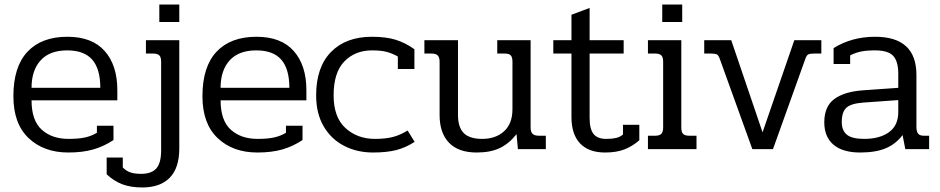

<svg xmlns="http://www.w3.org/2000/svg" viewBox="-20 -657 4143 846"><path d="M39 -233Q39 -363 101 -429Q163 -495 277 -495Q386 -495 441.5 -432Q497 -369 497 -260V-215H119Q119 -126 164 -85.5Q209 -45 282 -45Q327 -45 355.5 -51.5Q384 -58 407 -72V-103H480V-40Q438 -12 391 1.5Q344 15 281 15Q173 15 106 -48.5Q39 -112 39 -233ZM422 -270Q422 -353 386.5 -394Q351 -435 276 -435Q199 -435 159 -391Q119 -347 119 -270Z M682 -637H770V-560H682ZM450 111V37H521V81Q537 97 555.5 103Q574 109 602 109Q647 109 668.5 85.5Q690 62 690 5V-385Q690 -405 682 -413Q674 -421 655 -421H623V-480H770V-3Q770 83 728 126Q686 169 607 169Q556 169 519 155Q482 141 450 111Z M872 -233Q872 -363 934 -429Q996 -495 1110 -495Q1219 -495 1274.5 -432Q1330 -369 1330 -260V-215H952Q952 -126 997 -85.5Q1042 -45 1115 -45Q1160 -45 1188.5 -51.5Q1217 -58 1240 -72V-103H1313V-40Q1271 -12 1224 1.5Q1177 15 1114 15Q1006 15 939 -48.5Q872 -112 872 -233ZM1255 -270Q1255 -353 1219.5 -394Q1184 -435 1109 -435Q1032 -435 992 -391Q952 -347 952 -270Z M1373 -237Q1373 -361 1438.5 -428Q1504 -495 1619 -495Q1682 -495 1724.5 -481.5Q1767 -468 1806 -440V-353H1733V-408Q1708 -422 1683.5 -428.5Q1659 -435 1619 -435Q1545 -435 1497.5 -386.5Q1450 -338 1450 -237Q1450 -140 1502.5 -92.5Q1555 -45 1632 -45Q1679 -45 1711.5 -53.5Q1744 -62 1776 -82L1807 -32Q1767 -6 1725 4.5Q1683 15 1624 15Q1553 15 1496 -14.5Q1439 -44 1406 -100.5Q1373 -157 1373 -237Z M1917 -150V-385Q1917 -404 1909 -412.5Q1901 -421 1882 -421H1850V-480H1998V-151Q1998 -96 2023.5 -70.5Q2049 -45 2105 -45Q2164 -45 2201 -78.5Q2238 -112 2238 -176V-385Q2238 -405 2230.5 -413Q2223 -421 2204 -421H2171V-480H2318V-95Q2318 -76 2326.5 -67.5Q2335 -59 2354 -59H2385V0H2262L2256 -66Q2223 -24 2182 -4.5Q2141 15 2080 15Q2000 15 1958.5 -28Q1917 -71 1917 -150Z M2498 -141V-421H2418V-480H2498V-592L2578 -622V-480H2728V-421H2578V-137Q2578 -88 2595.5 -66.5Q2613 -45 2651 -45Q2677 -45 2694 -49Q2711 -53 2725 -64V-107H2797V-39Q2766 -12 2731 1.5Q2696 15 2646 15Q2574 15 2536 -25Q2498 -65 2498 -141Z M2898 -637H2986V-560H2898ZM2835 -59H2867Q2886 -59 2894 -67.5Q2902 -76 2902 -96V-385Q2902 -405 2894 -413Q2886 -421 2867 -421H2835V-480H2982V-95Q2982 -75 2990 -67Q2998 -59 3017 -59H3049V0H2835Z M3151 -399Q3146 -413 3139 -417Q3132 -421 3113 -421H3083V-480H3202L3340 -74L3480 -480H3599V-421H3567Q3548 -421 3541 -417Q3534 -413 3529 -399L3386 0H3295Z M3612 -118Q3612 -188 3656 -220.5Q3700 -253 3781 -259L3938 -270V-332Q3938 -387 3915.5 -411Q3893 -435 3836 -435Q3798 -435 3774 -430Q3750 -425 3726 -413V-375H3653V-445Q3733 -495 3836 -495Q4018 -495 4018 -327V-98Q4018 -77 4025.5 -68Q4033 -59 4050 -59H4074V0H3969L3957 -62Q3927 -22 3882.5 -3.5Q3838 15 3770 15Q3693 15 3652.5 -19.5Q3612 -54 3612 -118ZM3938 -163V-216L3784 -205Q3729 -201 3709 -182Q3689 -163 3689 -119Q3689 -82 3711.5 -63.5Q3734 -45 3788 -45Q3856 -45 3897 -74.5Q3938 -104 3938 -163Z"/></svg>

Font: Pridi Light
Style: Regular
Weight: 300
Designer: Katatrad Team
Foundry: CadsonDemak
Version: Version 1.003